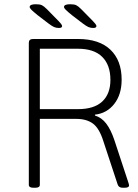

<svg xmlns="http://www.w3.org/2000/svg" viewBox="-20 -884 650 906"><path d="M138 2Q116 2 116 -12V-682Q116 -700 136 -700H348Q448 -700 501 -649.5Q554 -599 554 -508Q554 -438 519 -393.5Q484 -349 428 -343V-339Q460 -329 481.5 -300.5Q503 -272 519 -225L584 -28Q589 -13 589 -9Q589 2 567 2H559Q540 2 535 -14L468 -217Q449 -278 419 -300.5Q389 -323 340 -323H168V-12Q168 2 146 2ZM168 -369H348Q424 -369 462.5 -405Q501 -441 501 -507Q501 -577 462.5 -615.5Q424 -654 348 -654H168ZM258 -752Q245 -752 235 -756.5Q225 -761 209 -773L158 -812Q137 -829 128.5 -837.5Q120 -846 120 -851Q120 -864 149 -864Q168 -864 177.5 -859.5Q187 -855 201 -841L257 -784Q263 -778 268 -771.5Q273 -765 273 -761Q273 -752 258 -752ZM420 -752Q407 -752 397 -756.5Q387 -761 371 -773L320 -812Q299 -829 290.5 -837.5Q282 -846 282 -851Q282 -864 311 -864Q330 -864 339.5 -859.5Q349 -855 363 -841L419 -784Q425 -778 430 -771.5Q435 -765 435 -761Q435 -752 420 -752Z"/></svg>

Font: Asap ExtraLight
Style: Regular
Weight: 200
Designer: Pablo Cosgaya
Foundry: Omnibus-Type
Version: Version 3.001; ttfautohint (v1.8.4.7-5d5b)